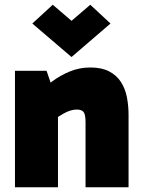

<svg xmlns="http://www.w3.org/2000/svg" viewBox="-20 -788 595 808"><path d="M360 -504Q408 -504 439.5 -487.5Q471 -471 489 -443Q507 -415 514 -379Q521 -343 521 -304V0H340V-273Q340 -307 331.5 -317Q323 -327 303 -327Q290 -327 275.5 -322.5Q261 -318 244.5 -308.5Q228 -299 209 -285L164 -373H224V0H43V-490H176L212 -385L143 -394Q167 -421 200.5 -446Q234 -471 274.5 -487.5Q315 -504 360 -504ZM281 -548 116 -689 202 -768 313 -673H249L360 -768L445 -689Z"/></svg>

Font: Gabarito Black
Style: Regular
Weight: 900
Designer: Leandro Assis / Alvaro Franca / Felipe Casaprima
Foundry: Naipe Foundry
Version: Version 1.000